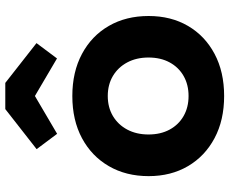

<svg xmlns="http://www.w3.org/2000/svg" viewBox="-91 -765 868 726"><g transform="rotate(-90 343.0 -402.0)"><path d="M343 11.5Q251.5 11.5 183.5 -24.8Q115.5 -61 77.8 -125.2Q40 -189.5 40 -274Q40 -359.5 77.8 -424.5Q115.5 -489.5 183.5 -526Q251.5 -562.5 343 -562.5Q434 -562.5 502.2 -526Q570.5 -489.5 608 -424.5Q645.5 -359.5 645.5 -274Q645.5 -189.5 608 -125.2Q570.5 -61 502.5 -24.8Q434.5 11.5 343 11.5ZM343 -123Q386 -123 418.8 -141.8Q451.5 -160.5 470 -194.5Q488.5 -228.5 488.5 -274.5Q488.5 -320 470 -354.8Q451.5 -389.5 418.8 -409Q386 -428.5 343 -428.5Q300 -428.5 267.2 -409Q234.5 -389.5 216 -354.8Q197.5 -320 197.5 -274.5Q197.5 -228.5 216 -194.5Q234.5 -160.5 267.2 -141.8Q300 -123 343 -123ZM392.5 -816 543 -698 485 -620.5 343 -704 200 -620 142 -697.5 293.5 -816Z"/></g></svg>

Font: Hepta Slab ExtraLight
Style: Bold
Weight: 700
Version: Version 1.102